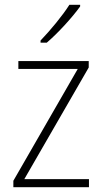

<svg xmlns="http://www.w3.org/2000/svg" viewBox="-20 -836 429 805"><path d="M316 -809V-816H271C242 -770 192 -710 150 -666V-657H176C223 -697 284 -764 316 -809ZM353 -51V-85H82L352 -553V-580H57V-547H306L36 -78V-51Z"/></svg>

Font: Noto Sans Tamil UI SemiCondensed ExtraLight
Style: Regular
Weight: 200
Width: 4
Designer: Jelle Bosma - Monotype Design Team
Foundry: Monotype Imaging Inc.
Version: Version 2.004